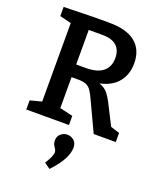

<svg xmlns="http://www.w3.org/2000/svg" viewBox="-178 -811 1020 1226"><g transform="rotate(20 332.0 -198.0)"><path d="M40 0V-62L135 -87L118 -62V-637L141 -610L40 -635V-697L246 -702H350Q467 -702 527 -653Q587 -604 587 -512Q587 -428 535.5 -374Q484 -320 376 -309V-323Q415 -321 440 -309Q465 -297 481.5 -276.5Q498 -256 513 -227L594 -68L559 -90L648 -62V0H498L407 -194Q389 -234 374.5 -255.5Q360 -277 338.5 -285.5Q317 -294 278 -293H220L241 -311V-62L224 -87L330 -62V0ZM241 -348 220 -379H307Q383 -379 422.5 -410.5Q462 -442 462 -503Q462 -556 430.5 -585Q399 -614 334 -614H220L241 -633ZM309 306 269 278Q290 244 297.5 225Q305 206 305 195Q305 183 298.5 174Q292 165 285.5 153Q279 141 279 123Q279 93 299 77Q319 61 343 61Q367 61 387 77.5Q407 94 407 127Q407 161 385 204.5Q363 248 309 306Z"/></g></svg>

Font: Bitter Thin SemiBold
Style: Regular
Weight: 600
Version: Version 2.002